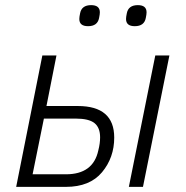

<svg xmlns="http://www.w3.org/2000/svg" viewBox="-20 -728 723 748"><path d="M323 -626Q289 -626 289 -654Q289 -662 292 -676Q298 -708 335 -708Q369 -708 369 -680Q369 -672 366 -658Q360 -626 323 -626ZM505 -626Q471 -626 471 -654Q471 -662 474 -676Q480 -708 517 -708Q551 -708 551 -680Q551 -672 548 -658Q542 -626 505 -626ZM43 0 145 -512H200L161 -315H283Q425 -315 425 -192Q425 -114 377.5 -57Q330 0 237 0ZM107 -49H237Q343 -49 363 -142Q370 -169 370 -193Q370 -231 348 -248.5Q326 -266 275 -266H151ZM482 0 585 -512H640L537 0Z"/></svg>

Font: IBM Plex Sans Light
Style: Italic
Weight: 300
Italic angle: -11.31°
Designer: Mike Abbink, Paul van der Laan, Pieter van Rosmalen
Foundry: Bold Monday
Version: Version 3.0